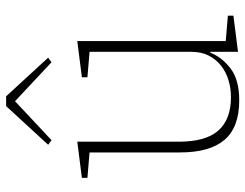

<svg xmlns="http://www.w3.org/2000/svg" viewBox="-107 -681 800 626"><g transform="rotate(-90 293.0 -368.0)"><path d="M279 12Q191 12 150 -36Q109 -84 109 -181V-476L26 -483V-501L144 -516V-185Q144 -97 180.5 -56Q217 -15 289 -15Q318 -15 344.5 -23Q371 -31 391.5 -47Q412 -63 424.5 -87Q437 -111 437 -144V-476L354 -483V-501L472 -516V-32L555 -25V-7L437 8V-82H434Q420 -45 383 -16.5Q346 12 279 12ZM134 -611 260 -748H292L418 -611L403 -600L276 -719L149 -600Z"/></g></svg>

Font: IBM Plex Serif ExtraLight
Style: Regular
Weight: 200
Designer: Mike Abbink, Paul van der Laan, Pieter van Rosmalen
Foundry: Bold Monday
Version: Version 2.5